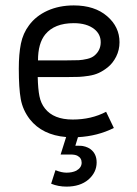

<svg xmlns="http://www.w3.org/2000/svg" viewBox="-20 -504 509 713"><path d="M186 127.9Q208.5 137.2 227.1 137.2Q248 137.2 263.2 129.9Q283.2 118.7 283.2 100.1Q283.2 82.5 267.1 74.2Q258.3 69.8 242.2 69.8H205.1L225.6 4.9Q137.2 -2.4 90.8 -61Q64.5 -95.2 57.1 -136Q49.8 -176.8 49.8 -249Q49.8 -303.2 57.6 -341.8Q65.4 -380.4 87.9 -410.2Q113.3 -444.8 156.5 -464.4Q199.7 -483.9 253.9 -483.9Q331.5 -483.9 377.9 -443.8Q423.8 -404.3 423.8 -347.2Q423.8 -318.4 411.4 -293.7Q398.9 -269 379.9 -253.9Q363.3 -240.7 346.9 -233.2Q330.6 -225.6 309.3 -222.4Q288.1 -219.2 273.2 -218.5Q258.3 -217.8 228 -217.8H120.1Q121.1 -173.3 126.5 -146.7Q131.8 -120.1 147 -101.1Q179.2 -60.1 250 -60.1Q319.3 -60.1 374 -88.9L402.8 -28.8Q342.3 1.5 269.5 5.4L259.8 37.1Q273.9 37.1 280.3 37.4Q286.6 37.6 296.9 40.5Q307.1 43.5 315.9 49.8Q338.9 66.9 338.9 99.1Q338.9 136.2 308.1 163.1Q277.3 189 227.1 189Q196.3 189 169.9 178.2ZM253.9 -418Q182.1 -418 147.9 -376Q121.1 -342.8 121.1 -279.8H228Q258.3 -279.8 272.5 -280.5Q286.6 -281.2 303.7 -285.2Q320.8 -289.1 331.1 -297.9Q354 -317.4 354 -347.2Q354 -377 330.1 -396Q302.2 -418 253.9 -418Z"/></svg>

Font: Gidolinya
Style: Regular
Weight: 400
Version: Version 1.0.3